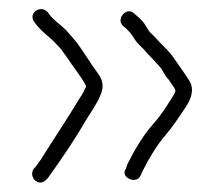

<svg xmlns="http://www.w3.org/2000/svg" viewBox="-20 -448 486 417"><path d="M248 -391C258 -383.9 266.8 -372.4 273 -362C279.5 -351.6 290.9 -343.8 299 -333C308.4 -322.5 322.2 -309.7 331 -298C335 -290.7 338.7 -284.7 342 -280C345.3 -276.7 348.3 -272.7 351 -268C353.6 -263.5 361 -256.4 361 -250C359.7 -246 357 -241 353 -235C341.5 -216.3 327.9 -195.2 312 -178C290.2 -153 271.6 -121.2 257 -92L253 -81C240.8 -62.7 275.4 -46.7 285 -66L290 -77C303.1 -103.1 319.6 -131.4 339 -154C354.9 -172.2 370.3 -196 383 -215C394.2 -231.8 403.4 -252.8 391 -273C381.4 -288.4 371 -302 361 -317C355.7 -325 349.7 -332.7 343 -340C330.8 -351 321.5 -362.5 311 -373C302.4 -379.9 300.6 -386.1 294 -396C287.4 -405.5 279.4 -411.8 271 -419C255.3 -434.7 229.9 -406.1 248 -391ZM54 -401C62.6 -388 75.5 -376.6 87 -367C95.9 -359.9 103.1 -350.9 112 -342C116 -336.7 120.3 -330.7 125 -324C138.4 -302.9 155.9 -283.1 167 -261C167 -259.7 166.3 -258 165 -256C162.3 -249.3 158 -241.7 152 -233C125 -188 96 -145.2 69 -102L59 -88L53 -81C47.2 -72.2 49.8 -60.9 57 -55.5C70.8 -45.1 82 -57.4 88 -67C115.4 -105.4 141.7 -143.5 166 -186C175.8 -202 191.2 -223.4 198 -241C207.6 -262.5 201.6 -277.4 191 -291L181 -305C173.4 -317.2 163.2 -331.1 155 -344C145.2 -358.6 134.9 -369.6 124 -382C110.4 -395.6 94.7 -404.9 84 -421C69.4 -438.6 40.7 -420.9 54 -401Z"/></svg>

Font: HoneyBee
Style: Lit
Weight: 300
Foundry: Cannot Into Space Fonts
Version: Version 0.89